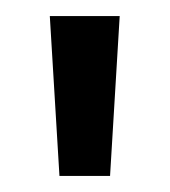

<svg xmlns="http://www.w3.org/2000/svg" viewBox="-20 -817 211 239"><path d="M117 -598H54L42 -797H129Z"/></svg>

Font: Ulagadi Sans
Style: Regular
Weight: 400
Designer: Ninad Kale (Devanagari), Jonny Pinhorn (Latin)
Foundry: Indian Type Foundry
Version: Version 3.01;March 29, 2020;FontCreator 12.0.0.2522 64-bit; 